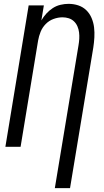

<svg xmlns="http://www.w3.org/2000/svg" viewBox="-20 -763 540 998"><path d="M265 215 388 -527Q391 -544 392 -561Q393 -578 391 -594.5Q389 -611 382.5 -626Q376 -641 364.5 -652Q353 -663 337.5 -668Q322 -673 305 -673Q282 -673 258.5 -664.5Q235 -656 217.5 -638Q200 -620 191 -597.5Q182 -575 178 -552L87 0H8L129 -735H208L195 -657Q206 -676 221 -692.5Q236 -709 254.5 -721Q273 -733 294.5 -738Q316 -743 336 -743Q363 -743 387 -735Q411 -727 428.5 -710Q446 -693 456 -669.5Q466 -646 469 -620.5Q472 -595 470.5 -568.5Q469 -542 465 -516L344 215Z"/></svg>

Font: Iosevka Custom
Style: Italic
Weight: 400
Italic angle: -9°
Monospace: yes
Designer: Belleve Invis
Foundry: Belleve Invis
Version: Version 30.3.3; ttfautohint (v1.8.3)